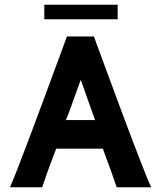

<svg xmlns="http://www.w3.org/2000/svg" viewBox="-20 -786 677 806"><path d="M474 -766V-705H166V-766ZM615 0H470Q460 -29 449.5 -58.5Q439 -88 432.5 -105Q426 -122 421 -136.5Q416 -151 414 -156L412 -162H216Q187 -89 157 0H22Q60 -85 261 -633H374Q399 -565 440.5 -453Q482 -341 483 -338Q596 -35 615 0ZM256 -282H379Q359 -339 319 -451Q259 -282 256 -282Z"/></svg>

Font: GFS Neohellenic Rg
Style: Bold
Weight: 700
Designer: Designed by Takis Katsoulidis and George D. Matthiopoulos.
Foundry: Designed by Takis Katsoulidis and George D. Matthiopoulos.
Version: Version 1.0